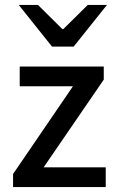

<svg xmlns="http://www.w3.org/2000/svg" viewBox="-20 -759 474 779"><path d="M33 0V-53L276 -409H60V-489H401V-436L157 -80H409V0ZM191 -570 56 -739H134L233 -641H237L336 -739H414L279 -570Z"/></svg>

Font: Source Sans 3 ExtraLight Medium
Style: Regular
Weight: 500
Version: Version 3.052;hotconv 1.1.0;makeotfexe 2.6.0